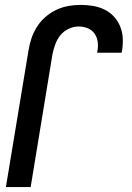

<svg xmlns="http://www.w3.org/2000/svg" viewBox="-20 -763 540 783"><path d="M4 0 96 -556Q100 -581 108 -605.5Q116 -630 130 -652.5Q144 -675 164.5 -693Q185 -711 209 -722.5Q233 -734 258.5 -738.5Q284 -743 308 -743Q334 -743 358.5 -739Q383 -735 405 -724.5Q427 -714 443.5 -696.5Q460 -679 469.5 -656.5Q479 -634 480.5 -609Q482 -584 478 -558L476 -548H376L377 -554Q381 -573 378.5 -592Q376 -611 365.5 -626Q355 -641 337.5 -648Q320 -655 301 -655Q280 -655 260 -645.5Q240 -636 226.5 -619.5Q213 -603 205.5 -582.5Q198 -562 194 -542L105 0Z"/></svg>

Font: Iosevka Semibold
Style: Italic
Weight: 600
Italic angle: -9°
Monospace: yes
Designer: Belleve Invis
Foundry: Belleve Invis
Version: Version 32.5.0; ttfautohint (v1.8.4)